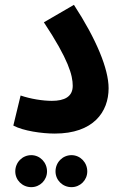

<svg xmlns="http://www.w3.org/2000/svg" viewBox="-20 -545 505 792"><path d="M35 -27C76 -5 153 6 206 6C365 6 428 -83 428 -181C428 -261 377 -384 285 -525L161 -453C263 -299 280 -234 280 -191C280 -146 246 -129 194 -129C156 -129 106 -137 65 -151ZM275 227C311 227 340 198 340 162C340 125 311 95 275 95C238 95 209 125 209 162C209 198 238 227 275 227ZM109 227C145 227 174 198 174 162C174 125 145 95 109 95C72 95 43 125 43 162C43 198 72 227 109 227Z"/></svg>

Font: Noto Sans Arabic UI Cn
Style: Bold
Weight: 700
Width: 3
Designer: Monotype Design Team, Nadine Chahine and Nizar Qandah
Foundry: Monotype Imaging Inc.
Version: Version 2.010